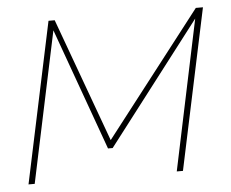

<svg xmlns="http://www.w3.org/2000/svg" viewBox="-43 -568 745 618"><g transform="rotate(-5 329.5 -259.5)"><path d="M25 0 135 -519H155L301 -119L611 -519H634L524 0H504L606 -485L305 -93H290L148 -487L45 0Z"/></g></svg>

Font: Raleway-v4020 Thin
Style: Italic
Weight: 250
Italic angle: -12°
Designer: Matt McInerney, Pablo Impallari, Rodrigo Fuenzalida
Foundry: Matt McInerney, Pablo Impallari, Rodrigo Fuenzalida
Version: Version 4.020;PS 004.020;hotconv 1.0.88;makeotf.lib2.5.64775